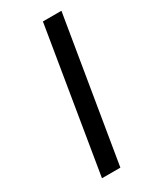

<svg xmlns="http://www.w3.org/2000/svg" viewBox="-184 -768 679 825"><g transform="rotate(-30 155.5 -355.0)"><path d="M273.4 -710.4 155.8 0H64.5L181.6 -710.4Z"/></g></svg>

Font: Inter Extra Bold
Style: Italic
Weight: 800
Italic angle: -9.39999°
Designer: Rasmus Andersson
Foundry: rsms
Version: Version 4.000;git-3c8e0fc